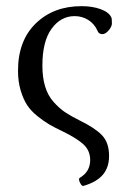

<svg xmlns="http://www.w3.org/2000/svg" viewBox="-20 -445 404 630"><path d="M253.9 165Q248 166.5 242.2 153.8Q236.3 141.1 242.2 138.2Q275.9 118.2 275.9 80.1Q275.9 49.3 254.2 29.1Q232.4 8.8 187 -13.2Q160.2 -25.9 142.1 -36.4Q124 -46.9 102.5 -64.2Q81.1 -81.5 68.6 -100.8Q56.2 -120.1 47.6 -148.9Q39.1 -177.7 39.1 -212.9Q39.1 -311.5 97.4 -368.2Q155.8 -424.8 247.1 -424.8Q283.2 -424.8 310.1 -415Q336.9 -405.3 345.2 -388.2Q347.2 -384.3 347.2 -368.2Q347.2 -357.9 336.7 -345.5Q326.2 -333 315.9 -333Q303.7 -333 299.8 -344.2Q290 -366.7 269.8 -379.4Q249.5 -392.1 225.1 -392.1Q179.2 -392.1 149.2 -350.6Q119.1 -309.1 119.1 -230Q119.1 -190.4 128.2 -160.9Q137.2 -131.3 155.8 -110.6Q174.3 -89.8 193.1 -77.1Q211.9 -64.5 241.2 -49.8Q291.5 -25.4 314.7 -1.2Q337.9 22.9 337.9 66.9Q337.9 104 317.6 128.2Q297.4 152.3 253.9 165Z"/></svg>

Font: Junicode SmCond
Style: Regular
Weight: 400
Width: 4
Designer: Peter S. Baker
Version: Version 2.206